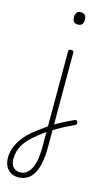

<svg xmlns="http://www.w3.org/2000/svg" viewBox="-235 -830 727 1282"><g transform="rotate(15 129.0 -188.5)"><path d="M166 1Q182 -9 198.5 -18Q215 -27 231.5 -35.5Q248 -44 265.5 -52.5Q283 -61 301 -69Q308 -72 313 -69.5Q318 -67 321 -60.5Q324 -54 322 -48Q320 -42 311 -37Q294 -29 276 -20.5Q258 -12 239.5 -2Q221 8 203 18Q185 28 167 39ZM32 398Q3 398 -19 384Q-41 370 -53 346Q-65 322 -65 289Q-65 256 -55 226Q-45 196 -26.5 167.5Q-8 139 17 113.5Q42 88 72 67Q89 54 105.5 42Q122 30 139 18V-500Q139 -508 143.5 -511.5Q148 -515 158 -515Q167 -515 171 -511.5Q175 -508 175 -500V158Q175 213 166.5 257.5Q158 302 141 333.5Q124 365 96.5 381.5Q69 398 32 398ZM39 363Q62 363 81 349Q100 335 113 310Q126 285 132.5 248Q139 211 139 166V57Q126 66 112.5 76Q99 86 86 97Q57 119 36 141Q15 163 0.5 186Q-14 209 -21 234.5Q-28 260 -28 288Q-28 310 -20.5 327Q-13 344 2.5 353.5Q18 363 39 363ZM155 -690Q136 -690 127 -700.5Q118 -711 118 -733Q118 -754 127 -764.5Q136 -775 155 -775Q174 -775 183.5 -764.5Q193 -754 193 -733Q193 -711 183.5 -700.5Q174 -690 155 -690Z"/></g></svg>

Font: Playwrite HR Lijeva Thin
Style: Regular
Weight: 250
Designer: Veronika Burian, José Scaglione
Foundry: TypeTogether
Version: Version 1.002